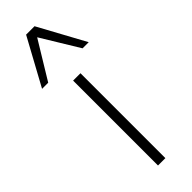

<svg xmlns="http://www.w3.org/2000/svg" viewBox="-281 -762 774 774"><g transform="rotate(-45 106.0 -374.5)"><path d="M85 0V-484H127V0ZM-27 -549 82 -749H130L239 -549H204L106 -710L8 -549Z"/></g></svg>

Font: Nunito Sans ExtraLight
Style: Regular
Weight: 200
Designer: Vernon Adams
Foundry: Vernon Adams
Version: Version 3.006; ttfautohint (v1.8.3)